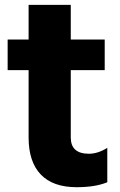

<svg xmlns="http://www.w3.org/2000/svg" viewBox="-20 -737 499 796"><path d="M11.7 -446.3V-573.2H98.6V-716.8H273.4V-573.2H414.1V-446.3H273.4V-167Q273.4 -99.6 348.6 -99.6Q385.7 -99.6 424.8 -124V18.6Q375 39.1 297.9 39.1Q199.2 39.1 148.9 -13.7Q98.6 -66.4 98.6 -167V-446.3Z"/></svg>

Font: GenEi M Gothic v2 Heavy
Style: Regular
Weight: 800
Version: Version 2.0